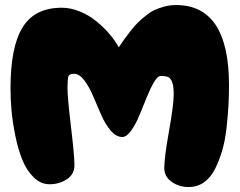

<svg xmlns="http://www.w3.org/2000/svg" viewBox="-20 -756 959 768"><path d="M22 -402.8Q22 -567.9 70.3 -646.5Q118.7 -725.1 227.1 -725.1Q262.7 -725.1 299.1 -710.2Q335.4 -695.3 364.7 -671.6Q394 -647.9 417.2 -620.8Q440.4 -593.8 455.1 -566.9Q469.7 -588.4 478.5 -600.8Q487.3 -613.3 503.2 -633.3Q519 -653.3 531.7 -665.8Q544.4 -678.2 562.7 -693.1Q581.1 -708 598.6 -716.1Q616.2 -724.1 638.4 -730Q660.6 -735.8 684.1 -735.8Q896 -735.8 896 -415Q896 -372.6 893.8 -333.5Q891.6 -294.4 886.2 -245.1Q880.9 -195.8 869.4 -156Q857.9 -116.2 840.8 -81.5Q823.7 -46.9 796.6 -27.3Q769.5 -7.8 734.9 -7.8Q696.3 -7.8 666.7 -28.6Q637.2 -49.3 637.2 -84Q637.2 -127 656 -231.4Q674.8 -335.9 674.8 -378.9Q674.8 -410.6 668.9 -426.8Q663.1 -442.9 653.1 -447.5Q643.1 -452.1 623 -452.1Q610.4 -452.1 595.7 -427Q581.1 -401.9 566.7 -366Q552.2 -330.1 537.4 -294.2Q522.5 -258.3 504.4 -233.2Q486.3 -208 469.2 -208Q444.3 -208 422.4 -234.1Q400.4 -260.3 384.3 -297.4Q368.2 -334.5 352.5 -371.6Q336.9 -408.7 317.1 -434.8Q297.4 -460.9 275.9 -460.9Q257.8 -460.9 253.9 -450.9Q250 -440.9 250 -403.8Q250 -365.2 263.9 -249Q277.8 -132.8 277.8 -94.2Q277.8 -59.6 247.8 -39.3Q217.8 -19 178.2 -19Q142.6 -19 114.3 -47.1Q85.9 -75.2 69.1 -117.2Q52.2 -159.2 41.3 -213.1Q30.3 -267.1 26.1 -313.7Q22 -360.4 22 -402.8Z"/></svg>

Font: Blue Custard
Style: Regular
Weight: 400
Version: Version 01.01